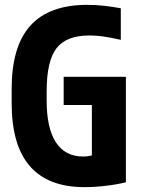

<svg xmlns="http://www.w3.org/2000/svg" viewBox="-20 -760 590 790"><path d="M328 10Q28 10 28 -335V-395Q28 -569 105 -654.5Q182 -740 339 -740Q375 -740 410 -736Q445 -732 477 -726V-596Q443 -604 411 -609Q379 -614 347 -614Q253 -614 212.5 -561.5Q172 -509 172 -385V-345Q172 -233 210 -174.5Q248 -116 322 -116Q345 -116 366 -123Q387 -130 412 -146L358 -69V-328H242V-444H498V-10Q462 -1 415.5 4.5Q369 10 328 10Z"/></svg>

Font: M PLUS Code Latin SemiExpanded
Style: Bold
Weight: 700
Width: 6
Designer: Coji Morishita
Foundry: UNDERFOREST DESIGN
Version: Version 1.002; ttfautohint (v1.8.3)